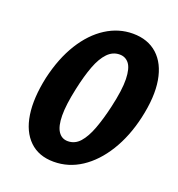

<svg xmlns="http://www.w3.org/2000/svg" viewBox="-125 -774 823 890"><g transform="rotate(20 286.0 -329.0)"><path d="M237 13Q163 13 117.5 -31Q72 -75 60 -154Q48 -233 71 -340Q95 -444 141 -518Q187 -592 249 -631.5Q311 -671 381 -671Q455 -671 502 -628.5Q549 -586 562.5 -507.5Q576 -429 551 -319Q528 -219 481.5 -144Q435 -69 372.5 -28Q310 13 237 13ZM266 -99Q301 -99 325.5 -126.5Q350 -154 368.5 -203.5Q387 -253 402 -318Q423 -409 421.5 -461.5Q420 -514 402.5 -536.5Q385 -559 356 -559Q322 -559 296.5 -532.5Q271 -506 252.5 -457Q234 -408 219 -338Q201 -255 201.5 -202.5Q202 -150 219 -124.5Q236 -99 266 -99Z"/></g></svg>

Font: Ysabeau Infant ExtraBold
Style: Italic
Weight: 800
Italic angle: -12°
Designer: Christian Thalmann (Catharsis Fonts)
Version: Version 2.001;gftools[0.9.30]; featfreeze: ss01,ss02,lnum